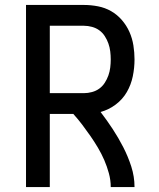

<svg xmlns="http://www.w3.org/2000/svg" viewBox="-20 -755 640 775"><path d="M85 0V-735H319Q347 -735 375.5 -729.5Q404 -724 428.5 -710Q453 -696 472 -674Q491 -652 502.5 -626Q514 -600 518.5 -571.5Q523 -543 523 -515Q523 -481 516 -447Q509 -413 492 -383.5Q475 -354 447 -333Q419 -312 386 -303Q412 -269 435 -234Q458 -199 477.5 -161Q497 -123 510 -82.5Q523 -42 523 0H427Q427 -28 419.5 -55.5Q412 -83 401 -108.5Q390 -134 375.5 -158.5Q361 -183 345 -206Q329 -229 312 -251.5Q295 -274 276 -295H181V0ZM181 -379H319Q335 -379 351.5 -383.5Q368 -388 381 -397.5Q394 -407 403 -421Q412 -435 417.5 -450.5Q423 -466 425 -482.5Q427 -499 427 -515Q427 -531 425 -547.5Q423 -564 417.5 -579.5Q412 -595 403 -609Q394 -623 381 -632.5Q368 -642 351.5 -646.5Q335 -651 319 -651H181Z"/></svg>

Font: Zed Mono Medium Extended
Style: Regular
Weight: 500
Width: 7
Monospace: yes
Designer: Belleve Invis
Foundry: Belleve Invis
Version: Version 1.0.0; ttfautohint (v1.8.4)